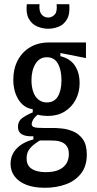

<svg xmlns="http://www.w3.org/2000/svg" viewBox="-20 -729 461 909"><path d="M193 160Q141 160 105 146Q69 132 49.5 106.5Q30 81 30 47Q30 4 59 -26Q88 -56 138 -69V-84Q103 -82 84 -93Q65 -104 65 -129Q65 -155 84.5 -169.5Q104 -184 135 -197V-212Q92 -218 67.5 -257.5Q43 -297 43 -352Q43 -403 63.5 -442.5Q84 -482 122 -505Q160 -528 213 -528H387V-454L266 -478V-463Q314 -451 335.5 -417Q357 -383 357 -337Q357 -292 338 -256.5Q319 -221 285.5 -200.5Q252 -180 206 -180Q197 -180 183 -181.5Q169 -183 158 -186Q140 -170 135 -159Q130 -148 130 -142Q130 -133 137 -129Q144 -125 157.5 -124Q171 -123 191 -123H238Q250 -123 274.5 -120.5Q299 -118 326 -107Q353 -96 372 -70Q391 -44 391 3Q391 57 364 92Q337 127 292 143.5Q247 160 193 160ZM197 86Q236 86 260 74.5Q284 63 295 44Q306 25 306 1Q306 -23 296.5 -36.5Q287 -50 272.5 -56Q258 -62 243 -63Q228 -64 216 -64H169Q137 -45 121.5 -26Q106 -7 106 20Q106 45 117.5 59Q129 73 150 79.5Q171 86 197 86ZM202 -244Q237 -244 254 -272.5Q271 -301 271 -349Q271 -398 254 -428Q237 -458 202 -458Q167 -458 148 -427Q129 -396 129 -349Q129 -318 137.5 -294Q146 -270 162.5 -257Q179 -244 202 -244ZM107 -709H167Q164 -676 176.5 -661Q189 -646 208 -646Q226 -646 239 -660Q252 -674 248 -709H308Q312 -663 297 -637.5Q282 -612 257.5 -602.5Q233 -593 208 -593Q181 -593 155.5 -604Q130 -615 116 -641Q102 -667 107 -709Z"/></svg>

Font: Bricolage Grotesque Condensed
Style: Regular
Weight: 400
Width: 3
Designer: Mathieu Triay
Foundry: Atelier Triay
Version: Version 1.000;gftools[0.9.30]